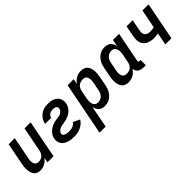

<svg xmlns="http://www.w3.org/2000/svg" viewBox="109 -1432 2533 2533"><g transform="rotate(-45 1375.0 -166.0)"><path d="M163 12Q136 12 112 2.5Q88 -7 73 -27Q58 -47 51 -72Q44 -97 42.5 -123.5Q41 -150 43.5 -177Q46 -204 52 -231L110 -530H224L162 -213Q159 -198 158 -183.5Q157 -169 158 -154.5Q159 -140 163.5 -127Q168 -114 177 -104Q186 -94 199.5 -89.5Q213 -85 228 -85Q247 -85 266.5 -91.5Q286 -98 301 -112Q316 -126 325.5 -144.5Q335 -163 338 -182L406 -530H520L417 0H303L317 -71Q303 -52 286 -36Q269 -20 248.5 -9Q228 2 206.5 7Q185 12 163 12Z M794 12Q766 12 740 9Q714 6 689 -2Q664 -10 642.5 -24Q621 -38 606.5 -58.5Q592 -79 587 -105Q582 -131 588 -159Q591 -176 598 -192Q605 -208 616 -223Q627 -238 640.5 -251Q654 -264 669.5 -274Q685 -284 701.5 -291.5Q718 -299 735 -304Q752 -309 769 -312.5Q786 -316 803 -318Q820 -320 837.5 -323Q855 -326 871 -334.5Q887 -343 900 -357.5Q913 -372 916 -389Q919 -402 914 -414Q909 -426 898.5 -433Q888 -440 875 -442.5Q862 -445 848 -445Q833 -445 817.5 -442Q802 -439 788.5 -430.5Q775 -422 765 -408.5Q755 -395 752 -380H639Q643 -402 653.5 -424.5Q664 -447 679 -466.5Q694 -486 714 -501Q734 -516 756.5 -525.5Q779 -535 802 -538.5Q825 -542 848 -542Q873 -542 898 -539Q923 -536 945.5 -527Q968 -518 986 -503Q1004 -488 1015 -467.5Q1026 -447 1029 -422.5Q1032 -398 1027 -373Q1024 -356 1017 -339.5Q1010 -323 999.5 -308Q989 -293 975.5 -280Q962 -267 946.5 -257Q931 -247 914.5 -239.5Q898 -232 881 -227Q864 -222 847 -218.5Q830 -215 813 -212.5Q796 -210 778.5 -206.5Q761 -203 745 -195Q729 -187 715.5 -173Q702 -159 698 -142Q696 -131 700 -121Q704 -111 712 -104.5Q720 -98 730 -94.5Q740 -91 750.5 -89Q761 -87 772 -86Q783 -85 794 -85Q810 -85 827 -87Q844 -89 860 -95Q876 -101 891.5 -112Q907 -123 917 -138L1009 -94Q993 -67 967.5 -45.5Q942 -24 913 -11Q884 2 853.5 7Q823 12 794 12Z M1066 210 1210 -530H1324L1310 -457Q1324 -477 1342 -493.5Q1360 -510 1381 -521Q1402 -532 1424.5 -537Q1447 -542 1469 -542Q1497 -542 1522 -533Q1547 -524 1563 -504.5Q1579 -485 1586.5 -460Q1594 -435 1596 -408Q1598 -381 1595 -353.5Q1592 -326 1587 -299L1564 -179Q1559 -155 1551.5 -131.5Q1544 -108 1531 -86Q1518 -64 1500.5 -45Q1483 -26 1461 -13Q1439 0 1414.5 6Q1390 12 1367 12Q1342 12 1319.5 5.5Q1297 -1 1280.5 -16.5Q1264 -32 1254 -52.5Q1244 -73 1239 -96L1180 210ZM1338 -85Q1359 -85 1380.5 -93.5Q1402 -102 1417 -119Q1432 -136 1440.5 -156Q1449 -176 1453 -197L1476 -317Q1479 -332 1480 -347Q1481 -362 1479.5 -376.5Q1478 -391 1473 -404.5Q1468 -418 1458.5 -427.5Q1449 -437 1434.5 -441Q1420 -445 1405 -445Q1385 -445 1365 -439Q1345 -433 1328.5 -419.5Q1312 -406 1302 -387Q1292 -368 1288 -348L1265 -228Q1262 -212 1261 -195.5Q1260 -179 1261 -163Q1262 -147 1267.5 -132.5Q1273 -118 1282.5 -106.5Q1292 -95 1307 -90Q1322 -85 1338 -85Z M1807 12Q1779 12 1754.5 3Q1730 -6 1714 -25.5Q1698 -45 1690 -70Q1682 -95 1680.5 -122Q1679 -149 1681.5 -176.5Q1684 -204 1690 -231L1713 -351Q1718 -375 1725.5 -398.5Q1733 -422 1745.5 -444Q1758 -466 1776 -485Q1794 -504 1816 -517Q1838 -530 1862 -536Q1886 -542 1909 -542Q1934 -542 1957 -535.5Q1980 -529 1996.5 -513.5Q2013 -498 2023 -477.5Q2033 -457 2037 -434L2056 -530H2170L2088 -111Q2087 -106 2087.5 -101Q2088 -96 2091 -92Q2094 -88 2099 -86.5Q2104 -85 2109 -85H2127V12H2090Q2067 12 2046 7.5Q2025 3 2008 -8Q1991 -19 1981 -38Q1971 -57 1970 -79Q1957 -58 1938.5 -40Q1920 -22 1899 -10.5Q1878 1 1854 6.5Q1830 12 1807 12ZM1871 -85Q1891 -85 1911.5 -91Q1932 -97 1948.5 -110.5Q1965 -124 1974.5 -143Q1984 -162 1988 -182L2012 -302Q2015 -318 2016 -334.5Q2017 -351 2015.5 -367Q2014 -383 2009 -397.5Q2004 -412 1994 -423.5Q1984 -435 1969 -440Q1954 -445 1938 -445Q1917 -445 1896 -436.5Q1875 -428 1859.5 -411Q1844 -394 1836 -374Q1828 -354 1824 -333L1800 -213Q1797 -198 1796 -183Q1795 -168 1797 -153.5Q1799 -139 1804 -125.5Q1809 -112 1818.5 -102.5Q1828 -93 1842 -89Q1856 -85 1871 -85Z M2503 0 2536 -172Q2515 -168 2494.5 -165.5Q2474 -163 2454 -163Q2423 -163 2394.5 -169.5Q2366 -176 2341.5 -190Q2317 -204 2301 -226.5Q2285 -249 2278.5 -276.5Q2272 -304 2275 -334.5Q2278 -365 2284 -395L2310 -530H2424L2394 -376Q2391 -361 2390 -345.5Q2389 -330 2392.5 -315.5Q2396 -301 2405 -290Q2414 -279 2426.5 -272Q2439 -265 2454 -262Q2469 -259 2485 -259Q2502 -259 2519.5 -262Q2537 -265 2555 -269L2606 -530H2720L2617 0Z"/></g></svg>

Font: Lode Term
Style: Bold Italic
Weight: 700
Italic angle: -11°
Monospace: yes
Designer: Belleve Invis
Foundry: Belleve Invis
Version: Version 29.2.0